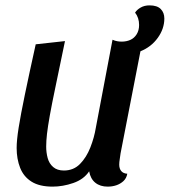

<svg xmlns="http://www.w3.org/2000/svg" viewBox="-20 -675 632 715"><path d="M176 20Q127 20 97.5 1.5Q68 -17 55 -50Q42 -83 42 -124Q42 -153 49.5 -200Q57 -247 72.5 -322Q88 -397 113 -510L222 -522Q201 -420 187 -353.5Q173 -287 165.5 -245Q158 -203 155 -176.5Q152 -150 152 -129Q152 -107 157.5 -86.5Q163 -66 178 -53Q193 -40 218 -40Q254 -40 278 -64.5Q302 -89 316.5 -126Q331 -163 337 -200L399 -527Q408 -523 416.5 -521.5Q425 -520 433 -520Q451 -520 465.5 -526.5Q480 -533 489 -547.5Q498 -562 498 -582Q498 -609 483 -628Q490 -639 504 -647Q518 -655 537 -655Q565 -655 578.5 -641.5Q592 -628 592 -606Q592 -568 567.5 -534Q543 -500 503 -484L429 -104Q428 -95 426 -83Q424 -71 424 -62Q424 -47 431.5 -38Q439 -29 454 -28Q451 -11 439.5 -0.5Q428 10 413 15Q398 20 381 20Q353 20 335 5.5Q317 -9 312 -37Q292 -7 253 6.5Q214 20 176 20Z"/></svg>

Font: Sansita Swashed Light
Style: Regular
Weight: 400
Version: Version 1.003